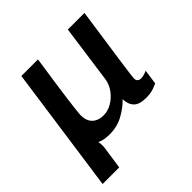

<svg xmlns="http://www.w3.org/2000/svg" viewBox="-176 -657 964 964"><g transform="rotate(-45 306.0 -175.0)"><path d="M17 161 112 -511H230Q217 -425 208.5 -365.5Q200 -306 195 -268Q190 -230 187.5 -208Q185 -186 184 -176Q183 -166 183 -162Q183 -121 205 -100Q227 -79 264 -79Q295 -79 323.5 -95.5Q352 -112 373 -140Q394 -168 399 -202L442 -511H560Q545 -406 534 -330.5Q523 -255 516 -206Q509 -157 506 -132Q503 -107 503 -102Q503 -89 510.5 -83Q518 -77 528 -77Q539 -77 552.5 -81Q566 -85 572 -89L561 -10Q554 -6 532 2Q510 10 478 10Q430 10 410 -11Q390 -32 389 -69Q361 -39 317 -14.5Q273 10 219 10Q200 10 182.5 7Q165 4 151 -3Q153 7 153.5 20Q154 33 152 44L135 161Z"/></g></svg>

Font: Chivo Medium Medium
Style: Italic
Weight: 500
Italic angle: -8.05°
Version: Version 2.002